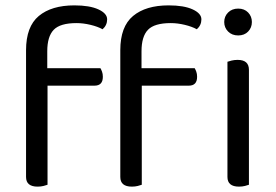

<svg xmlns="http://www.w3.org/2000/svg" viewBox="-20 -690 1028 715"><path d="M156 -436H354Q357 -431 360 -423Q363 -415 363 -404Q363 -371 332 -371H157V-2Q152 0 142 2.5Q132 5 120 5Q77 5 77 -31V-503Q77 -591 124.5 -630.5Q172 -670 257 -670Q314 -670 346.5 -655Q379 -640 379 -618Q379 -596 362 -581Q344 -591 317 -597.5Q290 -604 265 -604Q204 -604 180 -579Q156 -554 156 -499ZM507 -436H705Q708 -431 711 -423Q714 -415 714 -404Q714 -371 683 -371H508V-2Q503 0 493 2.5Q483 5 471 5Q428 5 428 -31V-503Q428 -591 475.5 -630.5Q523 -670 608 -670Q665 -670 697.5 -655Q730 -640 730 -618Q730 -596 713 -581Q695 -591 668 -597.5Q641 -604 616 -604Q555 -604 531 -579Q507 -554 507 -499ZM907 -2Q902 0 892 2.5Q882 5 870 5Q827 5 827 -31V-460Q832 -462 842.5 -464.5Q853 -467 865 -467Q907 -467 907 -430ZM867 -658Q890 -658 904 -643.5Q918 -629 918 -608Q918 -587 904 -572.5Q890 -558 867 -558Q844 -558 829.5 -572.5Q815 -587 815 -608Q815 -629 829.5 -643.5Q844 -658 867 -658Z"/></svg>

Font: Baloo 2 Latin
Style: Regular
Weight: 400
Designer: Sarang Kulkarni and Ek Type
Foundry: Ek Type
Version: Version 1.001